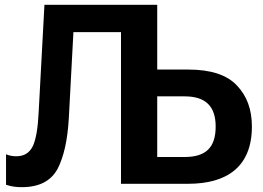

<svg xmlns="http://www.w3.org/2000/svg" viewBox="-20 -761 1088 795"><path d="M164 -741 140 -295C137 -231 129 -184 116 -156C102 -128 80 -114 48 -114C32 -114 21 -116 5 -122V4C28 12 50 14 70 14C142 14 190 -11 218 -61C244 -111 260 -181 265 -273L284 -628H481V0H759C918 0 1023 -69 1023 -237C1023 -307 1003 -363 961 -407C920 -451 853 -473 759 -473H631V-741ZM631 -362H745C830 -362 873 -322 873 -237C873 -150 832 -111 745 -111H631Z"/></svg>

Font: Cheyenne Sans
Style: Bold
Weight: 700
Designer: The Public Sans project authors (U.S. Web Design System), Libre Franklin designed by Pablo Impallari and Rodrigo Fuenzal
Foundry: The Cheyenne Sans Project Authors
Version: Version 2.007